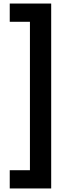

<svg xmlns="http://www.w3.org/2000/svg" viewBox="-20 -871 369 1084"><path d="M35 193V90H149V-748H35V-851H269V193Z"/></svg>

Font: Noto Sans Tamil UI ExtraCondensed
Style: Bold
Weight: 700
Width: 2
Designer: Jelle Bosma - Monotype Design Team
Foundry: Monotype Imaging Inc.
Version: Version 2.004; ttfautohint (v1.8.4.7-5d5b)